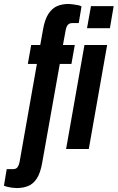

<svg xmlns="http://www.w3.org/2000/svg" viewBox="-90 -755 596 973"><path d="M-5 198Q-13 198 -26 196.5Q-39 195 -51.5 192Q-64 189 -70 186L-56 102H-23Q-8 102 -1 92Q6 82 9 67L97 -431H51L68 -527H114L128 -605Q137 -657 155.5 -685Q174 -713 199.5 -724Q225 -735 258 -735Q266 -735 279 -733Q292 -731 304.5 -729Q317 -727 323 -722L309 -638H276Q261 -638 253.5 -628.5Q246 -619 243 -603L229 -527H289L272 -431H213L124 69Q115 121 97 149Q79 177 53 187.5Q27 198 -5 198ZM351 -612 371 -724H486L467 -612ZM245 0 338 -527H453L360 0Z"/></svg>

Font: Archivo ExtraCondensed
Style: Bold Italic
Weight: 700
Width: 2
Italic angle: -10°
Designer: Hector Gatti
Foundry: Omnibus-Type
Version: Version 2.001